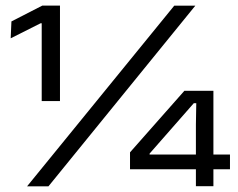

<svg xmlns="http://www.w3.org/2000/svg" viewBox="-20 -659 843 679"><path d="M127.5 -301.6V-576.7H123.6L17.8 -523.5L20.4 -583.2L129.4 -639.1H192.1V-301.6ZM75.7 0 596.3 -639H670.8L151.3 0ZM672.8 -0.5V-218.7L674.1 -294.1H665.4L509 -115.8V-91.8L478.9 -112.5H793.3V-60.5H439.8V-120.2L632.1 -338H734.7V-0.5Z"/></svg>

Font: Anek Gurmukhi Medium SemiExpanded
Style: Regular
Weight: 500
Width: 6
Version: Version 1.003